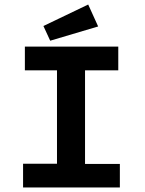

<svg xmlns="http://www.w3.org/2000/svg" viewBox="-20 -829 640 849"><path d="M82 0V-105H232V-518H90V-623H503V-518H356V-104H510V0ZM202 -649 172 -714 370 -809 414 -712Z"/></svg>

Font: Inconsolata Expanded ExtraBold
Style: Regular
Weight: 800
Width: 7
Monospace: yes
Designer: Raph Levien, Cyreal, Brenton Simpson
Foundry: Raph Levien, Cyreal, Google
Version: Version 3.001; ttfautohint (v1.8.2.53-6de2)